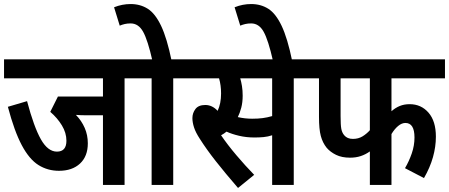

<svg xmlns="http://www.w3.org/2000/svg" viewBox="-20 -916 2224 951"><path d="M597 -528V0H490V-345H407Q393 -345 380 -345.5Q367 -346 356 -347Q384 -318 399.5 -282.5Q415 -247 415 -206Q415 -142 376.5 -106Q338 -70 272 -70Q216 -70 170.5 -98.5Q125 -127 88 -196.5Q51 -266 19 -387L114 -415Q148 -287 182.5 -226Q217 -165 262 -165Q309 -165 309 -219Q309 -258 286.5 -295Q264 -332 229 -362L267 -438H490V-528H0V-622H677V-528Z M838 -528V0H731V-528H664V-622H918V-528ZM735 -615Q712 -717 689 -758.5Q666 -800 627 -800Q611 -800 598 -797Q585 -794 573 -789L545 -880Q585 -896 627 -896Q675 -896 712 -872.5Q749 -849 778 -788Q807 -727 830 -615Z M1435 -528V0H1328V-246Q1307 -239 1285.5 -237Q1264 -235 1240 -235Q1200 -235 1164 -243.5Q1128 -252 1102 -264Q1090 -254 1075 -246Q1107 -199 1151 -147Q1195 -95 1239 -50L1159 15Q1095 -59 1049 -117.5Q1003 -176 970 -228Q949 -260 941 -285Q933 -310 933 -331Q933 -356 948 -376Q963 -396 997 -396Q1031 -396 1058 -367Q1075 -403 1075 -453Q1075 -494 1065 -528H905V-622H1515V-528ZM1229 -328Q1258 -328 1281 -331Q1304 -334 1328 -341V-528H1170Q1175 -511 1178.5 -489.5Q1182 -468 1182 -442Q1182 -409 1175 -382.5Q1168 -356 1158 -336Q1193 -328 1229 -328Z M1332 -615Q1309 -717 1286 -758.5Q1263 -800 1224 -800Q1208 -800 1195 -797Q1182 -794 1170 -789L1142 -880Q1182 -896 1224 -896Q1272 -896 1309 -872.5Q1346 -849 1375 -788Q1404 -727 1427 -615Z M1919 -528V-365Q1938 -382 1960 -391Q1982 -400 2009 -400Q2066 -400 2102.5 -358Q2139 -316 2139 -239Q2139 -189 2124.5 -137.5Q2110 -86 2080 -34L1986 -83Q2006 -117 2019.5 -156Q2033 -195 2033 -235Q2033 -307 1988 -307Q1970 -307 1952 -292Q1934 -277 1919 -252V0H1812V-166Q1791 -151 1767 -143Q1743 -135 1714 -135Q1673 -135 1644.5 -149Q1616 -163 1598 -184Q1578 -209 1569 -242.5Q1560 -276 1560 -337V-528H1502V-622H2184V-528ZM1667 -528V-341Q1667 -297 1670.5 -278Q1674 -259 1685 -246Q1700 -228 1728 -228Q1755 -228 1775.5 -240.5Q1796 -253 1812 -271V-528Z"/></svg>

Font: Noto Sans Devanagari Condensed SemiBold
Style: Regular
Weight: 600
Width: 3
Designer: Jelle Bosma - Monotype Design Team
Foundry: Monotype Imaging Inc.
Version: Version 2.004; ttfautohint (v1.8.4.7-5d5b)